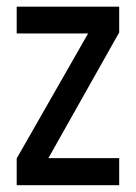

<svg xmlns="http://www.w3.org/2000/svg" viewBox="-20 -547 401 567"><path d="M29.3 0V-79.1L240.2 -448.2H29.3V-527.3H332V-451.2L123 -80.1H332V0Z"/></svg>

Font: Post No Bills Jaffna SemiBold
Style: Regular
Weight: 600
Designer: Kosala Senevirathne, Siva Puranthara, Lasantha Premarathna, Tharique Azeez
Foundry: Mooniak
Version: Version 1.220 ; ttfautohint (v1.6)